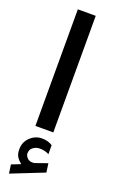

<svg xmlns="http://www.w3.org/2000/svg" viewBox="-184 -717 615 1048"><g transform="rotate(20 123.5 -192.5)"><path d="M70.3 222.2Q53.7 209 43.2 192.9Q32.7 176.8 32.7 148.9Q32.7 106.4 62.3 78.9Q91.8 51.3 129.9 51.3Q148.4 51.3 162.6 55.4Q176.8 59.6 190.9 67.9L191.4 120.1Q176.3 112.3 162.8 109.9Q149.4 107.4 136.7 107.4Q116.7 107.4 99.4 119.6Q82 131.8 82 155.3Q82.5 169.4 95.9 182.6Q109.4 195.8 136.2 191.9Q137.2 191.9 138.4 191.4Q139.6 190.9 140.6 190.4L208 166.5L215.3 218.3L25.4 293.5L18.1 242.7ZM175.8 -677.7V-0.5H71.8V-677.7Z"/></g></svg>

Font: Vazirmatn RD UI FD Medium
Style: Regular
Weight: 500
Designer: Saber Rastikerdar
Foundry: Saber Rastikerdar
Version: Version 33.003